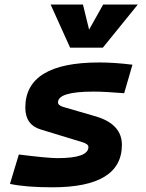

<svg xmlns="http://www.w3.org/2000/svg" viewBox="-20 -796 626 826"><path d="M205.6 9.8Q90.3 9.8 22.9 -4.9L61 -131.3Q123.5 -123.5 165 -119.6Q206.5 -115.7 227.5 -115.7Q360.4 -115.7 360.4 -163.6Q360.4 -176.3 335 -184.1L155.8 -238.8Q88.9 -258.8 88.9 -333Q88.9 -527.3 406.7 -527.3Q439.5 -527.3 475.1 -524.9Q510.7 -522.5 549.8 -517.6L514.2 -395Q473.6 -398.4 440.7 -400.1Q407.7 -401.9 381.8 -401.9Q229.5 -401.9 229.5 -355.5Q229.5 -342.3 253.9 -335.4L391.6 -295.4Q504.4 -262.2 504.4 -172.9Q504.4 9.8 205.6 9.8ZM281.7 -590.8 197.8 -776.4H336.9L363.3 -668.5L423.8 -776.4H572.8L422.4 -590.8Z"/></svg>

Font: Cascadia Mono
Style: Bold Italic
Weight: 700
Italic angle: -10°
Monospace: yes
Designer: Aaron Bell
Foundry: Saja Typeworks
Version: Version 2404.023; ttfautohint (v1.8.4)